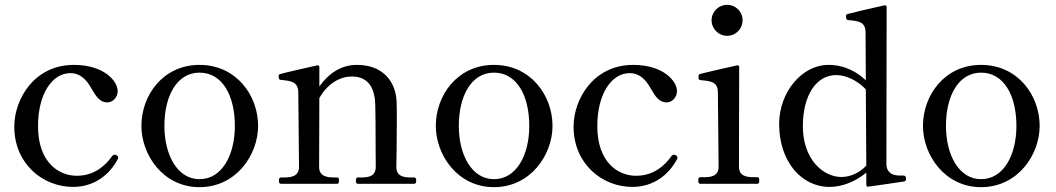

<svg xmlns="http://www.w3.org/2000/svg" viewBox="-20 -759 4362 793"><path d="M282 13C369 13 432 -37 466 -101C468 -104 468 -105 468 -108C468 -112 466 -115 461 -118C458 -120 455 -120 453 -120C450 -120 446 -118 443 -114C413 -72 367 -33 297 -33C223 -33 137 -88 137 -238C137 -370 195 -457 271 -457C309 -457 336 -433 358 -393C376 -361 393 -336 423 -336C446 -336 466 -357 466 -383C466 -424 410 -491 285 -491C121 -491 39 -349 39 -236C39 -83 156 13 282 13Z M804 14C956 14 1046 -120 1046 -239C1046 -365 956 -491 804 -491C653 -491 564 -365 564 -239C564 -120 653 14 804 14ZM804 -19C712 -19 659 -120 659 -239C659 -365 712 -459 804 -459C898 -459 950 -365 950 -239C950 -120 898 -19 804 -19Z M1679 -26C1648 -26 1617 -30 1617 -70C1617 -70 1619 -176 1619 -261C1619 -292 1619 -320 1618 -340C1615 -415 1568 -491 1454 -491C1391 -491 1339 -458 1299 -402V-482C1299 -487 1296 -490 1290 -489C1258 -482 1149 -457 1136 -453C1132 -451 1131 -449 1131 -445C1131 -438 1131 -430 1140 -429C1181 -425 1212 -422 1212 -377L1215 -70C1215 -30 1182 -26 1152 -26H1140C1134 -26 1132 -21 1132 -13C1132 -5 1134 0 1140 0H1373C1379 0 1380 -5 1380 -13C1380 -21 1379 -26 1373 -26H1361C1331 -26 1298 -30 1298 -70L1299 -354C1333 -414 1384 -443 1433 -443C1510 -443 1529 -383 1530 -323C1530 -309 1531 -283 1531 -253C1531 -176 1532 -70 1532 -70C1532 -30 1501 -26 1471 -26H1457C1452 -26 1450 -21 1450 -13C1450 -5 1452 0 1457 0H1691C1697 0 1699 -5 1699 -13C1699 -21 1697 -26 1691 -26Z M2020 14C2172 14 2262 -120 2262 -239C2262 -365 2172 -491 2020 -491C1869 -491 1780 -365 1780 -239C1780 -120 1869 14 2020 14ZM2020 -19C1928 -19 1875 -120 1875 -239C1875 -365 1928 -459 2020 -459C2114 -459 2166 -365 2166 -239C2166 -120 2114 -19 2020 -19Z M2592 13C2679 13 2742 -37 2776 -101C2778 -104 2778 -105 2778 -108C2778 -112 2776 -115 2771 -118C2768 -120 2765 -120 2763 -120C2760 -120 2756 -118 2753 -114C2723 -72 2677 -33 2607 -33C2533 -33 2447 -88 2447 -238C2447 -370 2505 -457 2581 -457C2619 -457 2646 -433 2668 -393C2686 -361 2703 -336 2733 -336C2756 -336 2776 -357 2776 -383C2776 -424 2720 -491 2595 -491C2431 -491 2349 -349 2349 -236C2349 -83 2466 13 2592 13Z M2983 -611C3019 -611 3047 -640 3047 -675C3047 -711 3019 -739 2983 -739C2948 -739 2919 -711 2919 -675C2919 -640 2948 -611 2983 -611ZM3109 0C3114 0 3116 -5 3116 -14C3116 -22 3114 -27 3109 -27H3096C3066 -27 3032 -30 3032 -71L3033 -482C3033 -487 3030 -490 3024 -489C2992 -482 2883 -457 2870 -453C2865 -451 2865 -448 2865 -441C2865 -434 2865 -429 2874 -428C2915 -424 2945 -422 2945 -377L2948 -71C2948 -30 2915 -27 2884 -27H2872C2866 -27 2864 -22 2864 -14C2864 -5 2866 0 2872 0Z M3710 -34H3692C3659 -35 3641 -52 3641 -82L3642 -730C3642 -735 3639 -738 3633 -737C3591 -728 3489 -704 3480 -701C3475 -699 3474 -697 3474 -692C3474 -686 3475 -676 3484 -676C3525 -672 3555 -670 3555 -624L3556 -427C3525 -457 3474 -491 3401 -491C3293 -491 3198 -379 3198 -247C3198 -92 3290 13 3406 13C3464 13 3518 -13 3558 -46V4C3558 9 3561 13 3566 12C3606 6 3689 -5 3711 -9C3715 -10 3718 -10 3720 -13C3722 -15 3722 -17 3722 -20C3722 -25 3722 -34 3710 -34ZM3455 -28C3379 -28 3296 -102 3296 -237C3296 -367 3352 -449 3434 -449C3477 -449 3524 -424 3556 -390L3558 -75C3529 -44 3491 -28 3455 -28Z M4032 14C4184 14 4274 -120 4274 -239C4274 -365 4184 -491 4032 -491C3881 -491 3792 -365 3792 -239C3792 -120 3881 14 4032 14ZM4032 -19C3940 -19 3887 -120 3887 -239C3887 -365 3940 -459 4032 -459C4126 -459 4178 -365 4178 -239C4178 -120 4126 -19 4032 -19Z"/></svg>

Font: Shippori Mincho OTF Medium
Style: Regular
Weight: 500
Designer: FONTDASU
Foundry: FONTDASU / Google Inc. / but / Adobe
Version: Version 3.300;hotconv 1.0.109;makeotfexe 2.5.65596